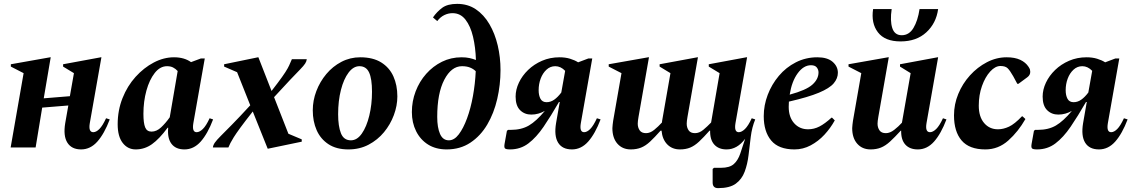

<svg xmlns="http://www.w3.org/2000/svg" viewBox="-20 -762 5854 992"><path d="M35 0 102 -384 36 -418V-430L239 -466H242L206 -254L341 -265L362 -384L306 -418V-430L501 -466H504L444 -126Q436 -79 462 -79Q477 -79 493.5 -95.5Q510 -112 528 -151L547 -145Q519 -71 483 -30.5Q447 10 399 10Q350 10 328 -25Q306 -60 317 -126L333 -217L198 -206L164 0Z M681 10Q640 10 614 -23.5Q588 -57 588 -120Q588 -192 613 -255Q638 -318 680.5 -365Q723 -412 774.5 -439Q826 -466 879 -466Q932 -466 967 -441L1018 -460H1038L979 -126Q971 -79 996 -79Q1011 -79 1028 -95.5Q1045 -112 1063 -151L1081 -145Q1053 -71 1017 -30.5Q981 10 933 10Q888 10 866 -19Q844 -48 849 -102H846Q803 -44 765 -17Q727 10 681 10ZM721 -174Q721 -126 730 -104Q739 -82 763 -82Q789 -82 812.5 -104Q836 -126 857 -156L898 -395Q887 -407 874 -413.5Q861 -420 843 -420Q807 -420 779.5 -385Q752 -350 736.5 -294Q721 -238 721 -174Z M1080 0Q1081 -12 1090 -25Q1099 -38 1120.5 -59.5Q1142 -81 1179 -118.5Q1216 -156 1273 -218L1205 -389L1138 -418V-430L1313 -466H1315L1383 -292Q1418 -337 1437.5 -364.5Q1457 -392 1466 -408.5Q1475 -425 1479 -435.5Q1483 -446 1488 -456H1565Q1564 -445 1556.5 -433.5Q1549 -422 1530.5 -403Q1512 -384 1479.5 -350Q1447 -316 1396 -260L1470 -71L1539 -42V-30L1366 6H1363L1286 -186Q1245 -134 1222 -102.5Q1199 -71 1187.5 -52.5Q1176 -34 1170.5 -23Q1165 -12 1160 0Z M1780 10Q1718 10 1677 -17Q1636 -44 1616 -89.5Q1596 -135 1596 -192Q1596 -243 1614.5 -291.5Q1633 -340 1666 -379.5Q1699 -419 1744 -442.5Q1789 -466 1841 -466Q1907 -466 1949.5 -439.5Q1992 -413 2012.5 -367.5Q2033 -322 2033 -264Q2033 -216 2015 -167.5Q1997 -119 1964 -79Q1931 -39 1884.5 -14.5Q1838 10 1780 10ZM1793 -37Q1825 -37 1849.5 -72Q1874 -107 1888 -164.5Q1902 -222 1902 -288Q1902 -355 1887 -387.5Q1872 -420 1837 -420Q1806 -420 1781 -387Q1756 -354 1741.5 -297.5Q1727 -241 1727 -172Q1727 -110 1741.5 -73.5Q1756 -37 1793 -37Z M2288 10Q2232 10 2192 -15Q2152 -40 2130 -84Q2108 -128 2108 -183Q2108 -239 2127.5 -290Q2147 -341 2182 -380.5Q2217 -420 2263.5 -443Q2310 -466 2365 -466Q2388 -466 2406 -462Q2424 -458 2439 -452Q2437 -517 2424 -572Q2411 -627 2385 -660.5Q2359 -694 2318 -694Q2296 -694 2275.5 -684Q2255 -674 2239 -653L2217 -672Q2237 -701 2264.5 -721.5Q2292 -742 2342 -742Q2397 -742 2438.5 -714Q2480 -686 2508.5 -637.5Q2537 -589 2551.5 -527.5Q2566 -466 2566 -400Q2566 -324 2549 -250.5Q2532 -177 2497.5 -118.5Q2463 -60 2410.5 -25Q2358 10 2288 10ZM2239 -158Q2239 -103 2253.5 -70Q2268 -37 2299 -37Q2327 -37 2350.5 -68Q2374 -99 2393 -150.5Q2412 -202 2423.5 -265.5Q2435 -329 2438 -394Q2426 -406 2408.5 -413Q2391 -420 2367 -420Q2312 -420 2275.5 -350Q2239 -280 2239 -158Z M2725 -170Q2690 -170 2667 -193Q2644 -216 2644 -263Q2644 -299 2661 -335Q2678 -371 2708.5 -400.5Q2739 -430 2780.5 -448Q2822 -466 2871 -466Q2901 -466 2925.5 -458.5Q2950 -451 2967 -440L3020 -460H3040L2981 -126Q2973 -79 2998 -79Q3013 -79 3029.5 -95.5Q3046 -112 3064 -151L3083 -145Q3055 -71 3019 -30.5Q2983 10 2935 10Q2885 10 2863.5 -25Q2842 -60 2853 -126L2872 -235H2868Q2826 -162 2788.5 -107Q2751 -52 2710 -21Q2669 10 2615 10Q2593 10 2588.5 4Q2584 -2 2587 -19L2599 -86L2605 -91H2619Q2674 -91 2712.5 -113.5Q2751 -136 2795 -189Q2779 -180 2761.5 -175Q2744 -170 2725 -170ZM2763 -296Q2763 -269 2772.5 -251.5Q2782 -234 2804 -234Q2825 -234 2843.5 -247Q2862 -260 2880 -284L2900 -396Q2877 -420 2849 -420Q2823 -420 2803.5 -402Q2784 -384 2773.5 -356Q2763 -328 2763 -296Z M3239 10Q3196 10 3170 -19.5Q3144 -49 3144 -100Q3144 -109 3145.5 -118.5Q3147 -128 3148 -138L3191 -384L3125 -418V-430L3329 -466H3333L3279 -158Q3275 -135 3275 -123Q3275 -103 3285 -88.5Q3295 -74 3318 -74Q3339 -74 3360 -91Q3381 -108 3400 -129Q3400 -133 3401 -138L3444 -384L3388 -418V-430L3583 -466H3586L3532 -158Q3528 -135 3528 -123Q3528 -103 3538 -88.5Q3548 -74 3571 -74Q3593 -74 3614 -91.5Q3635 -109 3654 -129L3698 -384L3642 -418V-430L3836 -466H3840L3780 -126Q3772 -79 3797 -79Q3812 -79 3829 -95.5Q3846 -112 3864 -151L3882 -145Q3865 -104 3859 -55.5Q3853 -7 3847.5 39.5Q3842 86 3827.5 125Q3813 164 3781.5 187Q3750 210 3690 210Q3662 210 3662 181V111L3669 105H3705Q3750 105 3771.5 85.5Q3793 66 3804.5 32Q3816 -2 3830 -45Q3789 10 3734 10Q3693 10 3670.5 -15Q3648 -40 3649 -87H3646Q3615 -52 3592 -30.5Q3569 -9 3546 0.5Q3523 10 3493 10Q3453 10 3427.5 -16Q3402 -42 3398 -87H3393Q3362 -52 3339 -30.5Q3316 -9 3292.5 0.5Q3269 10 3239 10Z M4085 10Q4003 10 3964.5 -36Q3926 -82 3926 -162Q3926 -218 3946.5 -272Q3967 -326 4004 -370Q4041 -414 4092 -440Q4143 -466 4203 -466Q4255 -466 4282 -442.5Q4309 -419 4309 -386Q4309 -357 4287.5 -331.5Q4266 -306 4211 -283Q4156 -260 4056 -237Q4055 -224 4055 -210Q4055 -157 4083 -125.5Q4111 -94 4155 -94Q4186 -94 4214 -108.5Q4242 -123 4276 -154H4279L4293 -140Q4271 -100 4239.5 -66Q4208 -32 4168.5 -11Q4129 10 4085 10ZM4170 -425Q4132 -425 4101.5 -383.5Q4071 -342 4060 -273Q4145 -296 4177 -324.5Q4209 -353 4209 -388Q4209 -402 4200 -413.5Q4191 -425 4170 -425Z M4478 10Q4435 10 4409 -19.5Q4383 -49 4383 -100Q4383 -109 4384.5 -118.5Q4386 -128 4387 -138L4430 -384L4364 -418V-430L4568 -466H4572L4518 -158Q4514 -135 4514 -123Q4514 -103 4524 -88.5Q4534 -74 4557 -74Q4578 -74 4600 -91Q4622 -108 4640 -128L4685 -384L4630 -418V-430L4824 -466H4827L4767 -126Q4759 -79 4785 -79Q4800 -79 4817 -95.5Q4834 -112 4852 -151L4870 -145Q4842 -71 4806 -30.5Q4770 10 4722 10Q4680 10 4657.5 -15Q4635 -40 4636 -87H4634Q4602 -52 4578.5 -30.5Q4555 -9 4531.5 0.5Q4508 10 4478 10ZM4491 -715H4587Q4578 -655 4590 -617.5Q4602 -580 4639 -580Q4677 -580 4699.5 -617.5Q4722 -655 4731 -715H4827Q4817 -642 4766 -595Q4715 -548 4633 -548Q4552 -548 4516 -595Q4480 -642 4491 -715Z M5071 10Q4988 10 4948.5 -36Q4909 -82 4909 -166Q4909 -223 4931 -276.5Q4953 -330 4991.5 -372.5Q5030 -415 5079 -440.5Q5128 -466 5181 -466Q5223 -466 5251 -453Q5279 -440 5294 -417Q5300 -408 5301.5 -402.5Q5303 -397 5303 -391Q5303 -374 5288 -363L5242 -329H5236L5215 -368Q5198 -398 5186 -409.5Q5174 -421 5149 -421Q5122 -421 5096 -392.5Q5070 -364 5053.5 -317.5Q5037 -271 5037 -216Q5037 -159 5064.5 -126.5Q5092 -94 5136 -94Q5164 -94 5193 -107.5Q5222 -121 5260 -161H5263L5278 -147Q5241 -82 5189.5 -36Q5138 10 5071 10Z M5448 -170Q5413 -170 5390 -193Q5367 -216 5367 -263Q5367 -299 5384 -335Q5401 -371 5431.5 -400.5Q5462 -430 5503.5 -448Q5545 -466 5594 -466Q5624 -466 5648.5 -458.5Q5673 -451 5690 -440L5743 -460H5763L5704 -126Q5696 -79 5721 -79Q5736 -79 5752.5 -95.5Q5769 -112 5787 -151L5806 -145Q5778 -71 5742 -30.5Q5706 10 5658 10Q5608 10 5586.5 -25Q5565 -60 5576 -126L5595 -235H5591Q5549 -162 5511.5 -107Q5474 -52 5433 -21Q5392 10 5338 10Q5316 10 5311.5 4Q5307 -2 5310 -19L5322 -86L5328 -91H5342Q5397 -91 5435.5 -113.5Q5474 -136 5518 -189Q5502 -180 5484.5 -175Q5467 -170 5448 -170ZM5486 -296Q5486 -269 5495.5 -251.5Q5505 -234 5527 -234Q5548 -234 5566.5 -247Q5585 -260 5603 -284L5623 -396Q5600 -420 5572 -420Q5546 -420 5526.5 -402Q5507 -384 5496.5 -356Q5486 -328 5486 -296Z"/></svg>

Font: Spectral
Style: Bold Italic
Weight: 700
Italic angle: -10°
Designer: Jean-Baptiste Levee
Foundry: Production Type
Version: Version 2.001